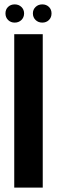

<svg xmlns="http://www.w3.org/2000/svg" viewBox="-20 -855 260 875"><path d="M46.9 -835Q65.4 -835 77.6 -823.2Q89.8 -811.5 89.8 -793.9Q89.8 -775.9 77.6 -763.9Q65.4 -752 46.9 -752Q28.8 -752 16.8 -763.9Q4.9 -775.9 4.9 -793.9Q4.9 -812 16.8 -823.5Q28.8 -835 46.9 -835ZM129.9 -793.9Q129.9 -811.5 142.1 -823.2Q154.3 -835 172.9 -835Q190.9 -835 202.9 -823.5Q214.8 -812 214.8 -793.9Q214.8 -775.4 202.9 -763.7Q190.9 -752 172.9 -752Q154.3 -752 142.1 -763.9Q129.9 -775.9 129.9 -793.9ZM44.9 -699.2H174.8V0H44.9Z"/></svg>

Font: Moniqa Black Display
Style: Regular
Weight: 900
Designer: Rajesh Rajput
Foundry: Rajesh Rajput
Version: Version 1.000